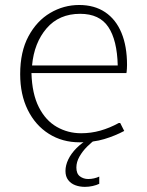

<svg xmlns="http://www.w3.org/2000/svg" viewBox="-20 -558 588 766"><path d="M297.9 9.8Q228.5 9.8 174.8 -24.2Q121.1 -58.1 90.8 -119.4Q60.5 -180.7 60.5 -262.2Q60.5 -351.6 93.5 -413.1Q126.5 -474.6 180.2 -506.3Q233.9 -538.1 295.9 -538.1Q356.9 -538.1 399.7 -509.3Q442.4 -480.5 464.6 -427Q486.8 -373.5 486.8 -298.8Q486.8 -291 486.3 -284.4Q485.8 -277.8 485.4 -273.2Q484.9 -268.6 484.4 -266.6H105.5Q107.9 -183.6 135 -130.4Q162.1 -77.1 206.5 -51.8Q251 -26.4 303.7 -26.4Q343.3 -26.4 380.4 -36.9Q417.5 -47.4 454.1 -67.4H459.5L475.6 -35.6Q439 -16.1 396.2 -3.2Q353.5 9.8 297.9 9.8ZM107.9 -296.9H449.7Q447.3 -397.9 412.1 -450.4Q377 -502.9 299.8 -502.9Q215.8 -502.9 166 -445.1Q116.2 -387.2 107.9 -296.9ZM318.8 187.5Q297.9 187.5 280.3 180.9Q262.7 174.3 252 160.2Q241.2 146 241.2 124Q241.2 101.6 252.4 78.1Q263.7 54.7 284.9 33.2Q306.2 11.7 335.4 -4.9H365.7Q346.2 8.3 327.6 26.9Q309.1 45.4 296.9 66.9Q284.7 88.4 284.7 110.4Q284.7 134.8 298.8 145.5Q313 156.2 332 156.2Q343.3 156.2 355 153.6Q366.7 150.9 376 146.5V175.3Q364.7 180.7 349.6 184.1Q334.5 187.5 318.8 187.5Z"/></svg>

Font: Comme Thin
Style: Regular
Weight: 250
Version: Version 1.000;gftools[0.9.27]